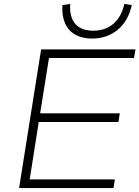

<svg xmlns="http://www.w3.org/2000/svg" viewBox="-20 -956 709 976"><path d="M77 0 189 -705H669L661 -661H229L184 -380H589L582 -336H177L131 -44H564L557 0ZM448 -760Q398 -760 362.5 -780Q327 -800 310.5 -838Q294 -876 297 -930L337 -936Q332 -871 362 -835.5Q392 -800 454 -800Q517 -800 557.5 -836Q598 -872 612 -936L650 -930Q632 -849 578 -804.5Q524 -760 448 -760Z"/></svg>

Font: Nunito Sans 10pt SemiExpanded ExtraLight
Style: Italic
Weight: 250
Width: 6
Italic angle: -9°
Designer: Vernon Adams
Foundry: Vernon Adams
Version: Version 3.101;gftools[0.9.27]